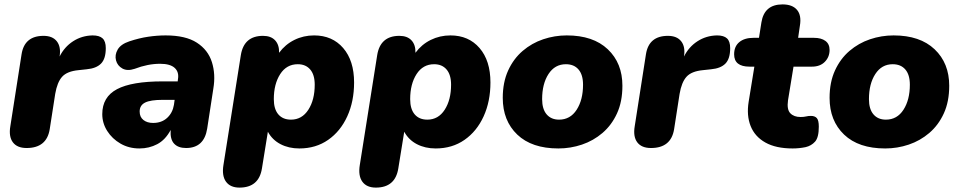

<svg xmlns="http://www.w3.org/2000/svg" viewBox="-20 -664 4365 873"><path d="M101 9Q58 9 38.5 -17Q19 -43 27 -90L78 -417Q91 -501 178 -501Q219 -501 238.5 -476Q258 -451 251 -407Q273 -451 312.5 -476.5Q352 -502 401 -503Q432 -503 446.5 -489.5Q461 -476 461 -445Q461 -397 439.5 -375Q418 -353 374 -349L337 -345Q285 -340 262.5 -315Q240 -290 231 -237L206 -76Q192 9 101 9Z M614 11Q566 11 528 -11Q490 -33 467.5 -68.5Q445 -104 445 -145Q445 -223 512 -258.5Q579 -294 720 -294H788L789 -303Q795 -336 774.5 -355Q754 -374 708 -374Q652 -374 592 -351Q559 -340 536.5 -352.5Q514 -365 507.5 -389.5Q501 -414 515 -438.5Q529 -463 568 -476Q613 -491 654 -497Q695 -503 733 -503Q824 -503 875 -470Q926 -437 943.5 -381.5Q961 -326 950 -261L922 -79Q908 9 826 9Q790 9 771.5 -11Q753 -31 756 -73Q732 -28 695 -8.5Q658 11 614 11ZM676 -105Q715 -105 740 -128Q765 -151 771 -188L774 -210H720Q664 -210 639.5 -197.5Q615 -185 615 -157Q615 -132 632 -118.5Q649 -105 676 -105Z M1069 189Q1027 189 1007.5 162Q988 135 996 86L1075 -413Q1089 -501 1176 -501Q1212 -501 1231 -480.5Q1250 -460 1249 -424Q1277 -462 1318.5 -482.5Q1360 -503 1408 -503Q1491 -503 1540.5 -445.5Q1590 -388 1590 -289Q1590 -203 1559 -135Q1528 -67 1472 -28Q1416 11 1341 11Q1293 11 1255.5 -8.5Q1218 -28 1198 -65L1171 102Q1157 189 1069 189ZM1303 -120Q1353 -120 1382 -165Q1411 -210 1411 -279Q1411 -324 1390.5 -348Q1370 -372 1334 -372Q1283 -372 1254 -327Q1225 -282 1225 -213Q1225 -168 1245.5 -144Q1266 -120 1303 -120Z M1689 189Q1647 189 1627.5 162Q1608 135 1616 86L1695 -413Q1709 -501 1796 -501Q1832 -501 1851 -480.5Q1870 -460 1869 -424Q1897 -462 1938.5 -482.5Q1980 -503 2028 -503Q2111 -503 2160.5 -445.5Q2210 -388 2210 -289Q2210 -203 2179 -135Q2148 -67 2092 -28Q2036 11 1961 11Q1913 11 1875.5 -8.5Q1838 -28 1818 -65L1791 102Q1777 189 1689 189ZM1923 -120Q1973 -120 2002 -165Q2031 -210 2031 -279Q2031 -324 2010.5 -348Q1990 -372 1954 -372Q1903 -372 1874 -327Q1845 -282 1845 -213Q1845 -168 1865.5 -144Q1886 -120 1923 -120Z M2519 11Q2398 11 2332 -52Q2266 -115 2266 -219Q2266 -290 2290.5 -343.5Q2315 -397 2356.5 -432.5Q2398 -468 2450 -485.5Q2502 -503 2557 -503Q2677 -503 2743.5 -440Q2810 -377 2810 -274Q2810 -202 2785.5 -148.5Q2761 -95 2719.5 -59.5Q2678 -24 2626 -6.5Q2574 11 2519 11ZM2522 -120Q2573 -120 2602 -165Q2631 -210 2631 -279Q2631 -324 2610.5 -348Q2590 -372 2553 -372Q2503 -372 2474 -327.5Q2445 -283 2445 -213Q2445 -168 2465.5 -144Q2486 -120 2522 -120Z M2940 9Q2897 9 2877.5 -17Q2858 -43 2866 -90L2917 -417Q2930 -501 3017 -501Q3058 -501 3077.5 -476Q3097 -451 3090 -407Q3112 -451 3151.5 -476.5Q3191 -502 3240 -503Q3271 -503 3285.5 -489.5Q3300 -476 3300 -445Q3300 -397 3278.5 -375Q3257 -353 3213 -349L3176 -345Q3124 -340 3101.5 -315Q3079 -290 3070 -237L3045 -76Q3031 9 2940 9Z M3584 11Q3508 11 3460 -16Q3412 -43 3393 -91Q3374 -139 3384 -201L3410 -361H3388Q3318 -361 3318 -417Q3318 -453 3341.5 -472.5Q3365 -492 3406 -492H3431L3442 -562Q3455 -644 3538 -644Q3583 -644 3604 -619Q3625 -594 3617 -547L3609 -492H3681Q3714 -492 3733 -478Q3752 -464 3752 -437Q3752 -405 3730.5 -383Q3709 -361 3672 -361H3588L3563 -208Q3557 -166 3573.5 -149Q3590 -132 3620 -132Q3635 -132 3645 -134.5Q3655 -137 3667 -137Q3685 -137 3694 -127Q3703 -117 3703 -88Q3703 -39 3686 -20Q3669 -1 3643 5Q3614 11 3584 11Z M4005 11Q3884 11 3818 -52Q3752 -115 3752 -219Q3752 -290 3776.5 -343.5Q3801 -397 3842.5 -432.5Q3884 -468 3936 -485.5Q3988 -503 4043 -503Q4163 -503 4229.5 -440Q4296 -377 4296 -274Q4296 -202 4271.5 -148.5Q4247 -95 4205.5 -59.5Q4164 -24 4112 -6.5Q4060 11 4005 11ZM4008 -120Q4059 -120 4088 -165Q4117 -210 4117 -279Q4117 -324 4096.5 -348Q4076 -372 4039 -372Q3989 -372 3960 -327.5Q3931 -283 3931 -213Q3931 -168 3951.5 -144Q3972 -120 4008 -120Z"/></svg>

Font: Nunito Black
Style: Italic
Weight: 900
Italic angle: -9°
Designer: Vernon Adams
Foundry: Vernon Adams
Version: Version 3.601; ttfautohint (v1.8.2.53-6de2)